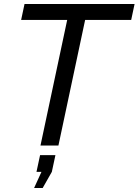

<svg xmlns="http://www.w3.org/2000/svg" viewBox="-20 -730 695 963"><path d="M317 -630H86L103 -710H655L638 -630H407L273 0H183ZM151 213 188 132H163L181 48H258L240 132L194 213Z"/></svg>

Font: Raleway Medium
Style: Italic
Weight: 500
Italic angle: -12°
Designer: Matt McInerney, Pablo Impallari, Rodrigo Fuenzalida
Foundry: Matt McInerney, Pablo Impallari, Rodrigo Fuenzalida
Version: Version 4.026